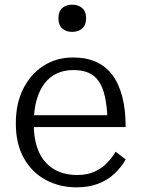

<svg xmlns="http://www.w3.org/2000/svg" viewBox="-20 -794 606 825"><path d="M125 -263Q125 -204 139 -162Q153 -120 178.5 -93.5Q204 -67 237.5 -54.5Q271 -42 311 -42Q355 -42 386.5 -56.5Q418 -71 440 -94Q462 -117 477 -142L520 -109Q501 -75 471 -47Q441 -19 400.5 -4Q360 11 310 11Q236 11 176.5 -21Q117 -53 82.5 -114.5Q48 -176 48 -264Q48 -349 79.5 -412Q111 -475 166.5 -511Q222 -547 294 -547Q351 -547 393 -528Q435 -509 463 -471.5Q491 -434 505.5 -378Q520 -322 520 -248H105V-299H465L442 -279Q440 -337 431 -378Q422 -419 404.5 -444.5Q387 -470 360 -481.5Q333 -493 294 -493Q256 -493 224.5 -478.5Q193 -464 171 -435Q149 -406 137 -363Q125 -320 125 -263ZM290 -657Q264 -657 247.5 -671.5Q231 -686 231 -716Q231 -745 247.5 -759.5Q264 -774 290 -774Q316 -774 333 -759.5Q350 -745 350 -716Q350 -686 333 -671.5Q316 -657 290 -657Z"/></svg>

Font: Roboto Serif 20pt Light
Style: Regular
Weight: 300
Version: Version 1.008